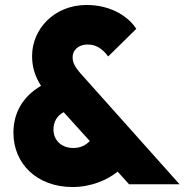

<svg xmlns="http://www.w3.org/2000/svg" viewBox="-20 -741 742 772"><path d="M272 11C347 11 413 -18 453 -51L499 0H702L302 -448C282 -471 272 -489 272 -511C272 -540 296 -562 332 -562C363 -562 389 -549 415 -514L528 -625C499 -671 430 -721 328 -721C198 -721 109 -624 109 -516C109 -472 120 -435 145 -396C70 -352 34 -286 34 -207C34 -84 127 11 272 11ZM195 -220C195 -250 208 -275 236 -290L341 -174C323 -155 301 -146 275 -146C225 -146 195 -179 195 -220Z"/></svg>

Font: MV Cash ExtraBold
Style: Regular
Weight: 800
Designer: Rodrigo Fuenzalida
Foundry: fragTYPE
Version: Version 1.100;Glyphs 3.1.2 (3151)